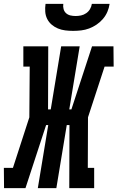

<svg xmlns="http://www.w3.org/2000/svg" viewBox="-50 -975 609 995"><path d="M82 0H-29L-30 -105H17L102 -367L104 -630H71V-735H200L199 -408H213L267 -735H363L309 -408H320L427 -735H538L539 -630H492L406 -367L405 -105H438V0H309L310 -327H296L242 0H146L200 -327H189ZM329 -815Q308 -815 288 -817.5Q268 -820 250 -827.5Q232 -835 217.5 -847.5Q203 -860 194.5 -877Q186 -894 184.5 -914Q183 -934 186 -955H278Q276 -941 279.5 -928Q283 -915 292.5 -906.5Q302 -898 315 -895Q328 -892 342 -892Q356 -892 370 -895Q384 -898 396.5 -906.5Q409 -915 416.5 -928Q424 -941 426 -955H518Q515 -934 506.5 -914Q498 -894 483.5 -877Q469 -860 450.5 -847.5Q432 -835 412 -827.5Q392 -820 371 -817.5Q350 -815 329 -815Z"/></svg>

Font: Iosevka Curly Slab Extrabold
Style: Italic
Weight: 800
Italic angle: -9°
Monospace: yes
Designer: Belleve Invis
Foundry: Belleve Invis
Version: Version 22.1.2; ttfautohint (v1.8.4)